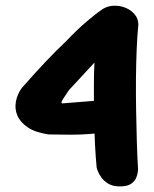

<svg xmlns="http://www.w3.org/2000/svg" viewBox="-20 -671 551 687"><path d="M409 -4Q383 -4 367 -14Q351 -24 342 -37Q333 -50 329.5 -60Q326 -70 326 -70Q322 -113 320 -152Q318 -191 317 -227.5Q316 -264 316 -299.5Q316 -335 316 -371.5Q316 -408 318 -447L227 -349Q222 -341 214 -329.5Q206 -318 202 -310.5Q198 -303 202 -301L353 -313L369 -198Q332 -194 299.5 -191.5Q267 -189 232 -189Q197 -189 154 -190Q106 -197 79 -215.5Q52 -234 42 -258Q32 -282 37 -308Q42 -334 57 -355Q105 -410 144 -451Q183 -492 217 -524Q255 -564 289.5 -593.5Q324 -623 348 -639Q366 -650 388 -650.5Q410 -651 429.5 -643Q449 -635 462 -619.5Q475 -604 475 -583Q471 -542 469 -493Q467 -444 466.5 -389.5Q466 -335 467 -279Q468 -223 469.5 -168.5Q471 -114 474 -65Q474 -65 473 -55.5Q472 -46 467 -34Q462 -22 448.5 -13Q435 -4 409 -4Z"/></svg>

Font: Sour Gummy Black
Style: Bold
Weight: 700
Version: Version 1.000